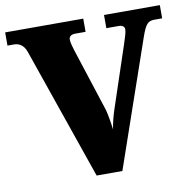

<svg xmlns="http://www.w3.org/2000/svg" viewBox="-80 -794 874 874"><g transform="rotate(-10 357.5 -357.0)"><path d="M86 -609 297 0H416L618 -584C638 -642 650 -653 680 -653H715V-714H457V-653H514C534 -653 541 -643 541 -633C541 -619 533 -596 524 -568L429 -283C421 -260 410 -217 407 -194C404 -221 395 -273 390 -288L296 -578C291 -595 284 -616 284 -631C284 -645 295 -653 313 -653H361V-714H0V-653H30C50 -653 74 -644 86 -609Z"/></g></svg>

Font: Noto Serif Lao Black
Style: Regular
Weight: 900
Designer: Monotype Design Team
Foundry: Monotype Imaging Inc.
Version: Version 2.003